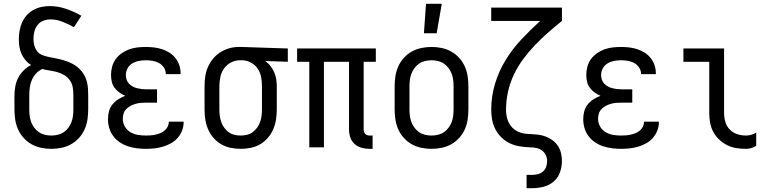

<svg xmlns="http://www.w3.org/2000/svg" viewBox="-20 -775 4040 1010"><path d="M250 8Q223 8 196.5 2.5Q170 -3 146.5 -16Q123 -29 104.5 -49.5Q86 -70 75 -94.5Q64 -119 60 -146Q56 -173 56 -200V-272Q56 -297 60.5 -321Q65 -345 76 -366Q87 -387 104.5 -404.5Q122 -422 144 -433Q127 -443 114 -458.5Q101 -474 93 -492Q85 -510 82 -529.5Q79 -549 79 -569Q79 -591 83 -613.5Q87 -636 96 -656.5Q105 -677 120 -694Q135 -711 154.5 -722Q174 -733 196 -738Q218 -743 241 -743Q285 -743 327.5 -728.5Q370 -714 408 -692L369 -632Q355 -640 340 -647Q325 -654 310 -660Q295 -666 279 -669.5Q263 -673 247 -673Q227 -673 208.5 -666Q190 -659 178 -644Q166 -629 161 -609.5Q156 -590 156 -570Q156 -554 160 -537.5Q164 -521 173.5 -507.5Q183 -494 199 -487Q215 -480 231 -476.5Q247 -473 263.5 -470Q280 -467 296.5 -463Q313 -459 328.5 -453.5Q344 -448 359 -440.5Q374 -433 387 -422.5Q400 -412 410.5 -399Q421 -386 428 -370.5Q435 -355 438.5 -339Q442 -323 443 -306Q444 -289 444 -272V-200Q444 -173 440 -146Q436 -119 425 -94.5Q414 -70 395.5 -49.5Q377 -29 353.5 -16Q330 -3 303.5 2.5Q277 8 250 8ZM250 -62Q267 -62 284 -66Q301 -70 315 -79.5Q329 -89 339.5 -103Q350 -117 356 -133Q362 -149 364 -166Q366 -183 366 -200V-272Q366 -293 363 -313.5Q360 -334 348.5 -351Q337 -368 319.5 -379Q302 -390 282 -395.5Q262 -401 242 -404Q222 -407 202 -412Q183 -403 169 -387.5Q155 -372 147 -353Q139 -334 136.5 -313.5Q134 -293 134 -272V-200Q134 -183 136 -166Q138 -149 144 -133Q150 -117 160.5 -103Q171 -89 185 -79.5Q199 -70 216 -66Q233 -62 250 -62Z M747 8Q723 8 699.5 5Q676 2 653 -5.5Q630 -13 610 -26.5Q590 -40 575.5 -59.5Q561 -79 554.5 -102Q548 -125 548 -149Q548 -170 553.5 -190Q559 -210 572 -226Q585 -242 602.5 -253Q620 -264 639 -271Q623 -278 608 -288.5Q593 -299 582.5 -313.5Q572 -328 568 -345.5Q564 -363 564 -381Q564 -403 570 -425Q576 -447 589 -464.5Q602 -482 620.5 -495Q639 -508 660 -515.5Q681 -523 703 -525.5Q725 -528 747 -528Q768 -528 789.5 -525.5Q811 -523 831.5 -516.5Q852 -510 870.5 -498.5Q889 -487 902.5 -470Q916 -453 923 -432.5Q930 -412 930 -390V-385H852V-388Q852 -405 841.5 -420.5Q831 -436 815.5 -444Q800 -452 782.5 -455Q765 -458 747 -458Q729 -458 710.5 -454.5Q692 -451 676 -441.5Q660 -432 651 -415.5Q642 -399 642 -380Q642 -368 646 -356Q650 -344 658.5 -335Q667 -326 678 -320Q689 -314 701 -311Q713 -308 725.5 -306.5Q738 -305 750 -305H806V-235H750Q736 -235 722 -234Q708 -233 694 -229Q680 -225 667.5 -218.5Q655 -212 645 -202Q635 -192 630.5 -178.5Q626 -165 626 -150Q626 -129 636.5 -110Q647 -91 665.5 -80Q684 -69 705 -65.5Q726 -62 747 -62Q760 -62 773 -63Q786 -64 799 -67Q812 -70 824 -75Q836 -80 846 -88.5Q856 -97 862 -109Q868 -121 868 -134V-135H946V-132Q946 -109 937.5 -87.5Q929 -66 914 -49Q899 -32 879 -21Q859 -10 837 -3.5Q815 3 792.5 5.5Q770 8 747 8Z M1246 8Q1219 8 1192.5 2.5Q1166 -3 1143 -16.5Q1120 -30 1102.5 -50.5Q1085 -71 1074.5 -95.5Q1064 -120 1060 -146.5Q1056 -173 1056 -200V-320Q1056 -346 1059.5 -371.5Q1063 -397 1073 -420.5Q1083 -444 1099.5 -464.5Q1116 -485 1137.5 -499Q1159 -513 1184 -520.5Q1209 -528 1235 -528H1250L1494 -520V-450L1375 -454Q1391 -443 1403 -427.5Q1415 -412 1422.5 -394.5Q1430 -377 1433 -358Q1436 -339 1436 -320V-200Q1436 -173 1432 -146.5Q1428 -120 1417.5 -95.5Q1407 -71 1389.5 -50.5Q1372 -30 1349 -16.5Q1326 -3 1299.5 2.5Q1273 8 1246 8ZM1246 -62Q1263 -62 1279.5 -66Q1296 -70 1309.5 -80Q1323 -90 1333 -104Q1343 -118 1348.5 -134Q1354 -150 1356 -166.5Q1358 -183 1358 -200V-320Q1358 -344 1354 -367.5Q1350 -391 1337.5 -411Q1325 -431 1304 -443.5Q1283 -456 1259 -458H1242Q1217 -458 1194.5 -446Q1172 -434 1158 -414Q1144 -394 1139 -369.5Q1134 -345 1134 -320V-200Q1134 -183 1136 -166.5Q1138 -150 1143.5 -134Q1149 -118 1159 -104Q1169 -90 1182.5 -80Q1196 -70 1212.5 -66Q1229 -62 1246 -62Z M1940 8H1924Q1903 8 1882.5 2.5Q1862 -3 1846 -17Q1830 -31 1823 -51.5Q1816 -72 1816 -93V-450H1684V0H1607V-450H1543V-520H1957V-450H1893V-93Q1893 -87 1895 -81Q1897 -75 1901.5 -70.5Q1906 -66 1912 -64Q1918 -62 1924 -62H1940Z M2250 8Q2223 8 2196.5 2.5Q2170 -3 2146.5 -16Q2123 -29 2104.5 -49.5Q2086 -70 2075 -94.5Q2064 -119 2060 -146Q2056 -173 2056 -200V-320Q2056 -347 2060 -374Q2064 -401 2075 -425.5Q2086 -450 2104.5 -470.5Q2123 -491 2146.5 -504Q2170 -517 2196.5 -522.5Q2223 -528 2250 -528Q2277 -528 2303.5 -522.5Q2330 -517 2353.5 -504Q2377 -491 2395.5 -470.5Q2414 -450 2425 -425.5Q2436 -401 2440 -374Q2444 -347 2444 -320V-200Q2444 -173 2440 -146Q2436 -119 2425 -94.5Q2414 -70 2395.5 -49.5Q2377 -29 2353.5 -16Q2330 -3 2303.5 2.5Q2277 8 2250 8ZM2250 -62Q2267 -62 2284 -66Q2301 -70 2315 -79.5Q2329 -89 2339.5 -103Q2350 -117 2356 -133Q2362 -149 2364 -166Q2366 -183 2366 -200V-320Q2366 -337 2364 -354Q2362 -371 2356 -387Q2350 -403 2339.5 -417Q2329 -431 2315 -440.5Q2301 -450 2284 -454Q2267 -458 2250 -458Q2233 -458 2216 -454Q2199 -450 2185 -440.5Q2171 -431 2160.5 -417Q2150 -403 2144 -387Q2138 -371 2136 -354Q2134 -337 2134 -320V-200Q2134 -183 2136 -166Q2138 -149 2144 -133Q2150 -117 2160.5 -103Q2171 -89 2185 -79.5Q2199 -70 2216 -66Q2233 -62 2250 -62ZM2210 -600 2221 -755H2304L2277 -600Z M2750 215V145H2779Q2795 145 2810 141Q2825 137 2836.5 127Q2848 117 2853 102.5Q2858 88 2858 73Q2858 56 2851 41Q2844 26 2831 16.5Q2818 7 2801.5 3.5Q2785 0 2769 0Q2742 -1 2715 -5Q2688 -9 2663.5 -20.5Q2639 -32 2619 -51Q2599 -70 2586.5 -94Q2574 -118 2569 -144.5Q2564 -171 2564 -198Q2564 -267 2584 -334Q2604 -401 2640 -459.5Q2676 -518 2723.5 -568.5Q2771 -619 2822 -665H2564V-735H2936V-665Q2899 -635 2863 -603.5Q2827 -572 2794 -537.5Q2761 -503 2732.5 -464.5Q2704 -426 2683.5 -383Q2663 -340 2652.5 -293Q2642 -246 2642 -198Q2642 -181 2645 -164Q2648 -147 2655.5 -131.5Q2663 -116 2675 -103.5Q2687 -91 2702.5 -83.5Q2718 -76 2735 -73Q2752 -70 2769 -70H2770Q2791 -69 2811.5 -66.5Q2832 -64 2851.5 -56.5Q2871 -49 2887.5 -36.5Q2904 -24 2915.5 -6.5Q2927 11 2931.5 31.5Q2936 52 2936 72Q2936 103 2925.5 132Q2915 161 2892 180.5Q2869 200 2839 207.5Q2809 215 2779 215Z M3247 8Q3223 8 3199.5 5Q3176 2 3153 -5.5Q3130 -13 3110 -26.5Q3090 -40 3075.5 -59.5Q3061 -79 3054.5 -102Q3048 -125 3048 -149Q3048 -170 3053.5 -190Q3059 -210 3072 -226Q3085 -242 3102.5 -253Q3120 -264 3139 -271Q3123 -278 3108 -288.5Q3093 -299 3082.5 -313.5Q3072 -328 3068 -345.5Q3064 -363 3064 -381Q3064 -403 3070 -425Q3076 -447 3089 -464.5Q3102 -482 3120.5 -495Q3139 -508 3160 -515.5Q3181 -523 3203 -525.5Q3225 -528 3247 -528Q3268 -528 3289.5 -525.5Q3311 -523 3331.5 -516.5Q3352 -510 3370.5 -498.5Q3389 -487 3402.5 -470Q3416 -453 3423 -432.5Q3430 -412 3430 -390V-385H3352V-388Q3352 -405 3341.5 -420.5Q3331 -436 3315.5 -444Q3300 -452 3282.5 -455Q3265 -458 3247 -458Q3229 -458 3210.5 -454.5Q3192 -451 3176 -441.5Q3160 -432 3151 -415.5Q3142 -399 3142 -380Q3142 -368 3146 -356Q3150 -344 3158.5 -335Q3167 -326 3178 -320Q3189 -314 3201 -311Q3213 -308 3225.5 -306.5Q3238 -305 3250 -305H3306V-235H3250Q3236 -235 3222 -234Q3208 -233 3194 -229Q3180 -225 3167.5 -218.5Q3155 -212 3145 -202Q3135 -192 3130.5 -178.5Q3126 -165 3126 -150Q3126 -129 3136.5 -110Q3147 -91 3165.5 -80Q3184 -69 3205 -65.5Q3226 -62 3247 -62Q3260 -62 3273 -63Q3286 -64 3299 -67Q3312 -70 3324 -75Q3336 -80 3346 -88.5Q3356 -97 3362 -109Q3368 -121 3368 -134V-135H3446V-132Q3446 -109 3437.5 -87.5Q3429 -66 3414 -49Q3399 -32 3379 -21Q3359 -10 3337 -3.5Q3315 3 3292.5 5.5Q3270 8 3247 8Z M3904 8Q3878 8 3853 4Q3828 0 3805 -11.5Q3782 -23 3763 -41Q3744 -59 3732 -81.5Q3720 -104 3715.5 -129Q3711 -154 3711 -180V-450H3575V-520H3789V-180Q3789 -157 3795.5 -134Q3802 -111 3818.5 -94Q3835 -77 3857.5 -69.5Q3880 -62 3904 -62Q3918 -62 3932 -66Q3946 -70 3958 -78V-8Q3946 0 3932 4Q3918 8 3904 8Z"/></svg>

Font: Iosevka MaddieWtf
Style: Regular
Weight: 400
Monospace: yes
Designer: Belleve Invis
Foundry: Belleve Invis
Version: Version 31.3.0; ttfautohint (v1.8.3)